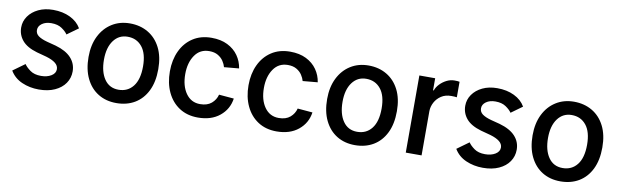

<svg xmlns="http://www.w3.org/2000/svg" viewBox="-40 -940 4307 1337"><g transform="rotate(10 2113.5 -271.5)"><path d="M55 -393.8Q55 -437.5 80.3 -473.5Q105.5 -509.6 150.4 -531.1Q195.3 -552.6 254.6 -552.6Q322.4 -552.6 374.6 -527.3Q426.8 -502.1 452.8 -457L373.9 -399.9Q360.8 -419.7 332 -439.5Q303.3 -459.2 257.5 -459.2Q217.7 -459.2 191.9 -440.9Q166.2 -422.6 166.2 -395.2Q166.2 -369.7 187.3 -353.9Q208.5 -338.1 250 -326.7L312.9 -310.4Q387.8 -289.1 424.5 -248.8Q461.3 -208.5 461.3 -153.4Q461.3 -106.9 435.7 -69.6Q410.2 -32.3 362.7 -10.7Q315.3 11 250 11Q185.4 11 130.3 -13.1Q75.3 -37.3 45.8 -87L129.6 -147.7Q142.8 -127.1 172.1 -106Q201.3 -84.9 248.9 -84.9Q291.9 -84.9 321.2 -102.8Q350.5 -120.7 350.5 -149.5Q350.5 -174.7 327.9 -192.6Q305.4 -210.6 263.1 -223L193.2 -241.8Q121.1 -262.8 88.1 -302.2Q55 -341.6 55 -393.8Z M797.9 10.3Q724.8 10.3 669.6 -23.6Q614.3 -57.5 583.5 -121.1Q552.6 -184.7 552.6 -272.7Q552.6 -357.6 583.8 -420.5Q615.1 -483.3 670.3 -517.9Q725.5 -552.6 797.2 -552.6Q870 -552.6 926.1 -519.5Q982.2 -486.5 1014 -424Q1045.8 -361.5 1045.8 -272.7Q1045.8 -182.2 1014.6 -119Q983.3 -55.8 927.6 -22.7Q871.8 10.3 797.9 10.3ZM797.2 -83.8Q861.9 -83.8 899.9 -132.1Q937.9 -180.4 937.9 -272.7Q937.9 -364 899.7 -411.2Q861.5 -458.5 797.2 -458.5Q735.4 -458.5 698.5 -408.6Q661.6 -358.7 661.6 -272.7Q661.6 -187.1 696.9 -135.5Q732.2 -83.8 797.2 -83.8Z M1599.1 -375.7 1494 -366.1Q1488.6 -386.7 1474.6 -408Q1460.6 -429.3 1435.9 -443.9Q1411.2 -458.5 1374.3 -458.5Q1308.9 -458.5 1272.7 -405.5Q1236.5 -352.6 1236.5 -272.4Q1236.5 -188.6 1273.4 -136.2Q1310.4 -83.8 1373.9 -83.8Q1424.7 -83.8 1454.4 -109.2Q1484 -134.6 1493.3 -171.5L1599.1 -162.6Q1588.1 -85.9 1528.6 -37.5Q1469.1 11 1375 11Q1298.7 11 1243.3 -25.2Q1187.9 -61.4 1157.8 -125.4Q1127.8 -189.3 1127.8 -272.4Q1127.8 -353.7 1157.5 -416.9Q1187.1 -480.1 1242.4 -516.3Q1297.6 -552.6 1374.3 -552.6Q1440 -552.6 1487.7 -528.8Q1535.5 -505 1563.6 -464.8Q1591.6 -424.7 1599.1 -375.7Z M2155.2 -375.7 2050.1 -366.1Q2044.7 -386.7 2030.7 -408Q2016.7 -429.3 1992 -443.9Q1967.3 -458.5 1930.4 -458.5Q1865.1 -458.5 1828.8 -405.5Q1792.6 -352.6 1792.6 -272.4Q1792.6 -188.6 1829.5 -136.2Q1866.5 -83.8 1930 -83.8Q1980.8 -83.8 2010.5 -109.2Q2040.1 -134.6 2049.4 -171.5L2155.2 -162.6Q2144.2 -85.9 2084.7 -37.5Q2025.2 11 1931.1 11Q1854.8 11 1799.4 -25.2Q1744 -61.4 1714 -125.4Q1683.9 -189.3 1683.9 -272.4Q1683.9 -353.7 1713.6 -416.9Q1743.3 -480.1 1798.5 -516.3Q1853.7 -552.6 1930.4 -552.6Q1996.1 -552.6 2043.9 -528.8Q2091.6 -505 2119.7 -464.8Q2147.7 -424.7 2155.2 -375.7Z M2485.1 10.3Q2411.9 10.3 2356.7 -23.6Q2301.5 -57.5 2270.6 -121.1Q2239.7 -184.7 2239.7 -272.7Q2239.7 -357.6 2271 -420.5Q2302.2 -483.3 2357.4 -517.9Q2412.6 -552.6 2484.4 -552.6Q2557.2 -552.6 2613.3 -519.5Q2669.4 -486.5 2701.2 -424Q2733 -361.5 2733 -272.7Q2733 -182.2 2701.7 -119Q2670.5 -55.8 2614.7 -22.7Q2558.9 10.3 2485.1 10.3ZM2484.4 -83.8Q2549 -83.8 2587 -132.1Q2625 -180.4 2625 -272.7Q2625 -364 2586.8 -411.2Q2548.7 -458.5 2484.4 -458.5Q2422.6 -458.5 2385.7 -408.6Q2348.7 -358.7 2348.7 -272.7Q2348.7 -187.1 2384.1 -135.5Q2419.4 -83.8 2484.4 -83.8Z M3127.1 -550.8V-441.1Q3112.2 -443.5 3087 -443.5Q3046.5 -443.5 3017.2 -424.4Q2987.9 -405.2 2971.9 -375.2Q2956 -345.2 2955.6 -313.6V0H2843.8V-545.5H2955.6V-460.2H2960.6Q2968.4 -483.7 2988.5 -505Q3008.5 -526.3 3035.5 -540Q3062.5 -553.6 3091.3 -553.6Q3115.1 -553.6 3127.1 -550.8Z M3195 -393.8Q3195 -437.5 3220.2 -473.5Q3245.4 -509.6 3290.3 -531.1Q3335.2 -552.6 3394.5 -552.6Q3462.4 -552.6 3514.6 -527.3Q3566.8 -502.1 3592.7 -457L3513.8 -399.9Q3500.7 -419.7 3471.9 -439.5Q3443.2 -459.2 3397.4 -459.2Q3357.6 -459.2 3331.9 -440.9Q3306.1 -422.6 3306.1 -395.2Q3306.1 -369.7 3327.2 -353.9Q3348.4 -338.1 3389.9 -326.7L3452.8 -310.4Q3527.7 -289.1 3564.5 -248.8Q3601.2 -208.5 3601.2 -153.4Q3601.2 -106.9 3575.6 -69.6Q3550.1 -32.3 3502.7 -10.7Q3455.3 11 3389.9 11Q3325.3 11 3270.2 -13.1Q3215.2 -37.3 3185.7 -87L3269.5 -147.7Q3282.7 -127.1 3312 -106Q3341.3 -84.9 3388.8 -84.9Q3431.8 -84.9 3461.1 -102.8Q3490.4 -120.7 3490.4 -149.5Q3490.4 -174.7 3467.9 -192.6Q3445.3 -210.6 3403.1 -223L3333.1 -241.8Q3261 -262.8 3228 -302.2Q3195 -341.6 3195 -393.8Z M3937.9 10.3Q3864.7 10.3 3809.5 -23.6Q3754.3 -57.5 3723.4 -121.1Q3692.5 -184.7 3692.5 -272.7Q3692.5 -357.6 3723.7 -420.5Q3755 -483.3 3810.2 -517.9Q3865.4 -552.6 3937.1 -552.6Q4009.9 -552.6 4066.1 -519.5Q4122.2 -486.5 4153.9 -424Q4185.7 -361.5 4185.7 -272.7Q4185.7 -182.2 4154.5 -119Q4123.2 -55.8 4067.5 -22.7Q4011.7 10.3 3937.9 10.3ZM3937.1 -83.8Q4001.8 -83.8 4039.8 -132.1Q4077.8 -180.4 4077.8 -272.7Q4077.8 -364 4039.6 -411.2Q4001.4 -458.5 3937.1 -458.5Q3875.4 -458.5 3838.4 -408.6Q3801.5 -358.7 3801.5 -272.7Q3801.5 -187.1 3836.8 -135.5Q3872.2 -83.8 3937.1 -83.8Z"/></g></svg>

Font: Interface Medium
Style: Regular
Weight: 500
Designer: Rasmus Andersson
Foundry: rsms
Version: Version 1.8